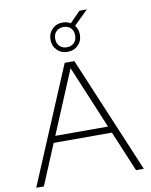

<svg xmlns="http://www.w3.org/2000/svg" viewBox="-108 -1125 947 1203"><g transform="rotate(-10 365.0 -523.0)"><path d="M23 0 334.5 -740H396L707.5 0H658L550 -258H179.5L71.5 0ZM197 -299.5H532.5L365 -700.5ZM365.5 -804.5Q325 -804.5 298.5 -831Q272 -857.5 272 -898Q272 -938 298.5 -964.5Q325 -991 365.5 -991Q393 -991 415.5 -977.5L482.5 -1045.5H529.5L439 -957Q459 -932 459 -898Q459 -857.5 432.5 -831Q406 -804.5 365.5 -804.5ZM365.5 -833.5Q393.5 -833.5 411.2 -850.8Q429 -868 429 -898Q429 -928 411.2 -945.2Q393.5 -962.5 365.5 -962.5Q337.5 -962.5 319.8 -945.2Q302 -928 302 -898Q302 -868 319.8 -850.8Q337.5 -833.5 365.5 -833.5Z"/></g></svg>

Font: Encode Sans Exp XLt
Style: Regular
Weight: 200
Width: 7
Designer: Multiple Designers
Foundry: Impallari Type
Version: Version 3.002; ttfautohint (v1.8.3) -l 8 -r 50 -G 200 -x 14 